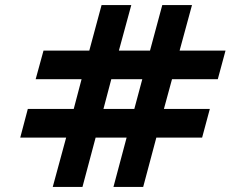

<svg xmlns="http://www.w3.org/2000/svg" viewBox="-20 -740 972 759"><path d="M306 -1H188.5L241.5 -196H60L90 -309.5H271.5L302.5 -427H121L152 -540H333L381.5 -720H499L450 -540H573L621.5 -720H739L690 -540H871.5L841 -427H660L628 -309.5H809.5L779 -196H598L546 -1H428.5L480.5 -196H358ZM389 -309.5H511L542.5 -427H420Z"/></svg>

Font: Vortex Mix
Style: Bold
Weight: 700
Designer: Mikhail Sharanda
Foundry: Mikhail Sharanda
Version: Version 4.504;Glyphs 3.1.2 (3151)